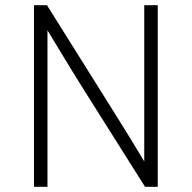

<svg xmlns="http://www.w3.org/2000/svg" viewBox="-20 -720 739 740"><path d="M539 0Q445 -150 349.5 -300.5Q254 -451 163 -603V-384V0H111V-700H161Q227 -595 292 -491Q357 -387 423 -282Q451 -237 479.5 -191Q508 -145 536 -98V-317V-700H588V0Z"/></svg>

Font: Transpass ExtraLight
Style: Regular
Weight: 200
Designer: Delve Withrington
Foundry: Delve Fonts
Version: Version 1.001;December 18, 2019;FontCreator 12.0.0.2547 64-b